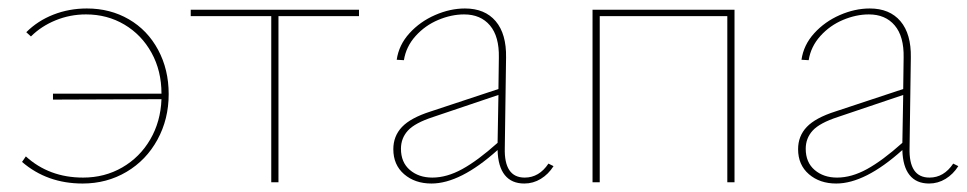

<svg xmlns="http://www.w3.org/2000/svg" viewBox="-20 -430 2281 453"><path d="M378 -208Q378 -149 351.5 -100.5Q325 -52 278.5 -24.5Q232 3 175 3Q91 3 32 -48L41 -61Q96 -11 176 -11Q227 -11 268.5 -35Q310 -59 334.5 -101Q359 -143 361 -196L105 -195V-209H361Q361 -263 337.5 -305.5Q314 -348 273.5 -372Q233 -396 183 -396Q145 -396 111 -382Q77 -368 53 -344L42 -354Q69 -381 106 -395.5Q143 -410 185 -410Q240 -410 284 -384.5Q328 -359 353 -312.5Q378 -266 378 -208Z M827 -392H637V0H620V-392H430V-407H827Z M1286 -38Q1274 -19 1256 -8Q1238 3 1217 3Q1187 3 1171 -17Q1155 -37 1154 -76Q1066 3 998 3Q959 3 933.5 -19Q908 -41 908 -78Q908 -109 928.5 -130.5Q949 -152 996 -167L1156 -220L1157 -294Q1158 -344 1136 -370Q1114 -396 1075 -396Q1045 -396 1014 -383Q983 -370 960.5 -345Q938 -320 933 -288L916 -289Q921 -324 946 -351.5Q971 -379 1006.5 -394.5Q1042 -410 1077 -410Q1124 -410 1149.5 -380Q1175 -350 1174 -294L1171 -81Q1169 -11 1218 -11Q1252 -11 1274 -44ZM1000 -11Q1034 -11 1070.5 -31Q1107 -51 1154 -93L1156 -206L1002 -154Q959 -140 942.5 -122Q926 -104 926 -79Q926 -47 947 -29Q968 -11 1000 -11Z M1713 0H1696V-392H1395V0H1378V-407H1713Z M2241 -38Q2229 -19 2211 -8Q2193 3 2172 3Q2142 3 2126 -17Q2110 -37 2109 -76Q2021 3 1953 3Q1914 3 1888.5 -19Q1863 -41 1863 -78Q1863 -109 1883.5 -130.5Q1904 -152 1951 -167L2111 -220L2112 -294Q2113 -344 2091 -370Q2069 -396 2030 -396Q2000 -396 1969 -383Q1938 -370 1915.5 -345Q1893 -320 1888 -288L1871 -289Q1876 -324 1901 -351.5Q1926 -379 1961.5 -394.5Q1997 -410 2032 -410Q2079 -410 2104.5 -380Q2130 -350 2129 -294L2126 -81Q2124 -11 2173 -11Q2207 -11 2229 -44ZM1955 -11Q1989 -11 2025.5 -31Q2062 -51 2109 -93L2111 -206L1957 -154Q1914 -140 1897.5 -122Q1881 -104 1881 -79Q1881 -47 1902 -29Q1923 -11 1955 -11Z"/></svg>

Font: Ysabeau Thin
Style: Regular
Weight: 200
Designer: Christian Thalmann (Catharsis Fonts)
Version: Version 0.003